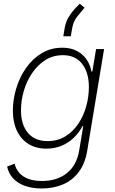

<svg xmlns="http://www.w3.org/2000/svg" viewBox="-20 -807 625 1041"><path d="M206.5 214.8Q153.3 214.8 114 200.4Q74.7 186 50.5 159.4Q26.4 132.8 18.6 96.2L59.1 80.6Q65.9 108.9 84.2 129.9Q102.5 150.9 133.3 162.6Q164.1 174.3 207.5 174.3Q288.6 174.3 342.3 132.1Q396 89.8 409.7 7.3L431.2 -123.5L427.2 -122.6Q408.2 -86.9 379.2 -59.3Q350.1 -31.7 313 -16.4Q275.9 -1 231.9 -1Q175.8 -1 135 -26.1Q94.2 -51.3 72 -97.4Q49.8 -143.6 49.8 -207Q49.8 -268.1 68.1 -328.4Q86.4 -388.7 121.3 -438.5Q156.2 -488.3 205.8 -518.3Q255.4 -548.3 317.4 -548.3Q353 -548.3 380.1 -538.1Q407.2 -527.8 427 -510Q446.8 -492.2 459 -468.5Q471.2 -444.8 476.1 -418.5L480.5 -418.9L501 -541H544.4L452.6 12.2Q440.9 80.1 407.2 125.2Q373.5 170.4 322 192.6Q270.5 214.8 206.5 214.8ZM237.8 -42Q292.5 -42 334.2 -67.6Q376 -93.3 404.5 -136Q433.1 -178.7 447.5 -230.7Q461.9 -282.7 461.9 -335.9Q461.9 -412.6 425.8 -460.2Q389.6 -507.8 320.8 -507.8Q267.6 -507.8 225.8 -481.2Q184.1 -454.6 154.3 -410.9Q124.5 -367.2 109.1 -314.2Q93.8 -261.2 93.8 -208.5Q93.8 -131.8 131.1 -86.9Q168.5 -42 237.8 -42ZM323.2 -610.4 330.6 -654.3Q335.9 -686 350.6 -711.4Q365.2 -736.8 382.3 -755.6Q399.4 -774.4 412.1 -786.6L438.5 -765.6Q419.9 -744.1 398.7 -717.3Q377.4 -690.4 371.1 -653.3L363.8 -610.4Z"/></svg>

Font: Inter 17pt ExtraLight
Style: Italic
Weight: 250
Italic angle: -9.3988°
Version: Version 4.001;git-66647c0bb